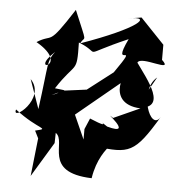

<svg xmlns="http://www.w3.org/2000/svg" viewBox="-52 -652 747 822"><g transform="rotate(5 321.5 -241.5)"><path d="M128 -42 110 121 200 -28 201 -72C252 -38 156 101 371 108C396 -57 523 -74 377 -29C521 -11 545 -15 643 -179C602 -110 538 -286 613 -346L535 -210C677 -211 569 -336 523 -402C536 -435 685 -369 627 -423V-488L524 -596L466 -587C576 -608 513 -548 272 -463C290 -502 304 -452 241 -604C131 -433 156 -497 85 -452C244 -360 56 -313 168 -417C135 -372 146 -372 118 -167L74 -292C149 -214 6 -102 23 -157C128 -76 178 -90 112 -74ZM223 -257 181 -262C262 -387 269 -328 266 -466C376 -423 265 -407 477 -499C407 -353 535 -508 426 -352L317 -268L218 -255C134 -259 250 -258 169 -232ZM322 -99V-54L276 -157L477 -323C488 -395 389 -216 553 -208L440 -157C382 -196 545 -83 418 -118C348 -163 461 -96 342 -146Z"/></g></svg>

Font: Asimov Silicon
Style: Regular
Weight: 400
Designer: Google
Version: Version 2.000980; 2014